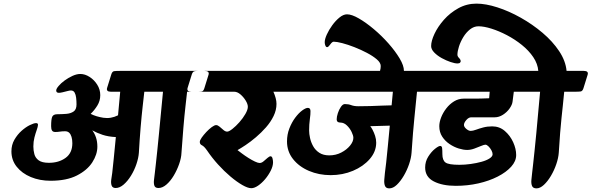

<svg xmlns="http://www.w3.org/2000/svg" viewBox="-20 -1016 3262 1059"><path d="M43 -181Q43 -133 72 -96.5Q101 -60 150 -39.5Q199 -19 259 -19Q347 -19 404 -48Q461 -77 489 -120.5Q517 -164 517 -207Q517 -235 509.5 -257.5Q502 -280 489 -297Q514 -283 545.5 -272.5Q577 -262 619 -260Q612 -189 607 -137.5Q602 -86 599 -62Q596 -44 593.5 -24.5Q591 -5 596 8Q601 21 618 21Q640 21 662 2Q684 -17 702.5 -47Q721 -77 732.5 -111Q744 -145 746 -174Q750 -245 755.5 -311.5Q761 -378 767 -430Q773 -482 776 -510H879Q873 -448 867.5 -390Q862 -332 857 -280Q852 -228 847.5 -185Q843 -142 839.5 -110.5Q836 -79 834 -62Q832 -44 829.5 -24.5Q827 -5 831.5 8Q836 21 854 21Q876 21 898 2Q920 -17 938 -47Q956 -77 968 -111Q980 -145 981 -174Q986 -245 991.5 -311.5Q997 -378 1003 -430Q1009 -482 1012 -510H1070Q1084 -510 1093 -511.5Q1102 -513 1107 -529L1130 -603Q1137 -625 1108 -625H643Q620 -625 609.5 -623.5Q599 -622 594 -606L571 -532Q564 -510 592 -510H643L631 -380Q591 -360 550 -366.5Q509 -373 480 -388Q501 -408 517 -434Q533 -460 533 -491Q533 -522 516.5 -548.5Q500 -575 474.5 -591.5Q449 -608 423 -608Q403 -608 380 -597.5Q357 -587 336.5 -572Q316 -557 303 -541.5Q290 -526 290 -517Q290 -504 305 -504Q312 -504 325 -507Q338 -510 351 -513.5Q364 -517 371 -517Q385 -517 391.5 -505.5Q398 -494 400 -476.5Q402 -459 402 -440Q402 -412 386 -401Q370 -390 346 -388Q322 -386 297 -386Q275 -386 268.5 -373Q262 -360 262 -320Q262 -304 267 -296Q272 -288 285 -288Q298 -288 310.5 -290Q323 -292 339 -292Q353 -292 361.5 -284Q370 -276 374.5 -261Q379 -246 379 -226Q379 -172 341.5 -145Q304 -118 250 -118Q212 -118 193.5 -131.5Q175 -145 169.5 -166Q164 -187 164 -208Q164 -235 170 -258Q176 -281 182.5 -299Q189 -317 189.5 -327Q190 -337 179 -337Q167 -337 144.5 -326Q122 -315 99 -294.5Q76 -274 59.5 -245.5Q43 -217 43 -181Z M1015 -532 1038 -606Q1043 -620 1050.5 -622.5Q1058 -625 1070 -625H1603Q1631 -625 1624 -603L1600 -529Q1595 -513 1584.5 -511.5Q1574 -510 1551 -510H1488Q1496 -492 1500.5 -475Q1505 -458 1505 -443Q1505 -409 1489 -376Q1473 -343 1447 -313.5Q1421 -284 1391.5 -259Q1362 -234 1335 -216Q1308 -198 1290 -188Q1299 -181 1315 -169Q1331 -157 1350 -145Q1369 -133 1386 -125Q1403 -117 1412 -117Q1423 -117 1434 -126.5Q1445 -136 1455.5 -145Q1466 -154 1472 -154Q1480 -154 1483 -142.5Q1486 -131 1486 -121Q1486 -100 1473.5 -75Q1461 -50 1442.5 -28Q1424 -6 1403.5 8Q1383 22 1366 22Q1347 22 1316.5 4.5Q1286 -13 1251 -42.5Q1216 -72 1182.5 -109Q1149 -146 1122 -186Q1106 -209 1094 -214.5Q1082 -220 1082 -233Q1082 -242 1092.5 -257Q1103 -272 1118 -288Q1133 -304 1148 -315Q1163 -326 1172 -326Q1181 -326 1191.5 -317Q1202 -308 1212.5 -299Q1223 -290 1233 -290Q1243 -290 1262 -305Q1281 -320 1300.5 -342Q1320 -364 1333.5 -387.5Q1347 -411 1347 -427Q1347 -442 1335 -461.5Q1323 -481 1306 -495.5Q1289 -510 1272 -510H1036Q1008 -510 1015 -532Z M1494 -532 1518 -606Q1523 -620 1530.5 -622.5Q1538 -625 1551 -625H2379Q2407 -625 2400 -603L2377 -529Q2372 -513 2361.5 -511.5Q2351 -510 2328 -510H2280Q2276 -469 2272.5 -435Q2269 -401 2265.5 -364.5Q2262 -328 2258 -282.5Q2254 -237 2250 -174Q2248 -145 2236.5 -111Q2225 -77 2207 -46.5Q2189 -16 2168.5 3.5Q2148 23 2127 23Q2109 23 2103.5 9.5Q2098 -4 2099.5 -24Q2101 -44 2103 -62Q2106 -82 2110 -119Q2114 -156 2119 -208Q2124 -260 2130 -323L2022 -320Q2027 -315 2035 -300Q2043 -285 2049 -266.5Q2055 -248 2055 -229Q2055 -180 2019.5 -139Q1984 -98 1927 -74Q1870 -50 1804 -50Q1739 -50 1684 -73.5Q1629 -97 1596 -139Q1563 -181 1563 -236Q1563 -274 1576 -307.5Q1589 -341 1608 -366.5Q1627 -392 1646.5 -406.5Q1666 -421 1678 -421Q1692 -421 1692.5 -404Q1693 -387 1689 -358.5Q1685 -330 1685 -296Q1685 -278 1690 -255Q1695 -232 1707 -210Q1719 -188 1741 -173.5Q1763 -159 1796 -159Q1832 -159 1862 -174.5Q1892 -190 1910.5 -212.5Q1929 -235 1929 -256Q1929 -268 1919.5 -288Q1910 -308 1893.5 -324Q1877 -340 1857 -340Q1837 -340 1837 -358Q1837 -372 1843.5 -392Q1850 -412 1860.5 -427Q1871 -442 1882 -442Q1902 -442 1917.5 -436Q1933 -430 1958 -430Q1989 -430 2023 -431Q2057 -432 2088.5 -433.5Q2120 -435 2140 -435L2147 -510H1515Q1487 -510 1494 -532Z M2076 -625Q2078 -631 2079 -638.5Q2080 -646 2080 -651.8Q2080 -670 2058.5 -688.5Q2037 -707 2003.9 -724.4Q1970.9 -741.8 1934.9 -755.9Q1899 -770 1868.1 -778Q1837.2 -786 1821 -786Q1814 -786 1807.5 -778.5Q1801.1 -771 1795.5 -763.5Q1790 -756 1784 -756Q1778.2 -756 1774.6 -764.6Q1771 -773.2 1771 -783Q1771 -800 1782.5 -825.5Q1794 -851 1812.5 -876.5Q1831 -902 1852.5 -919.5Q1874 -937 1894 -937Q1920 -937 1959.2 -914.4Q1998.3 -891.9 2041.7 -855.4Q2085 -819 2122.6 -776.5Q2160.2 -733.9 2184.1 -694Q2208 -654 2208 -625Z M2254 -532 2278 -606Q2283 -622 2293 -623.5Q2303 -625 2327 -625H2928Q2956 -625 2949 -603L2925 -529Q2920 -513 2910 -511.5Q2900 -510 2876 -510H2814L2807 -455Q2805 -438 2790.5 -417.5Q2776 -397 2754 -383Q2732 -369 2709 -369Q2699 -369 2673.5 -369Q2648 -369 2621 -369Q2594 -369 2579 -369Q2565 -369 2552 -354Q2539 -339 2539 -327Q2539 -316 2552 -305Q2565 -294 2576 -294Q2588 -294 2605.5 -300.5Q2623 -307 2645.5 -313Q2668 -319 2695 -319Q2735 -319 2764.5 -293.5Q2794 -268 2810.5 -231.5Q2827 -195 2827 -161Q2827 -127 2799.5 -96.5Q2772 -66 2725 -42Q2678 -18 2618.5 -4.5Q2559 9 2494 9Q2420 9 2372.5 -15.5Q2325 -40 2325 -92Q2325 -125 2342 -152Q2359 -179 2379 -195Q2399 -211 2408 -211Q2417 -211 2418.5 -199.5Q2420 -188 2420 -166Q2420 -132 2437.5 -119.5Q2455 -107 2514 -107Q2544 -107 2576 -111.5Q2608 -116 2635.5 -123.5Q2663 -131 2680 -142Q2697 -153 2697 -165Q2697 -175 2690.5 -187Q2684 -199 2674.5 -208.5Q2665 -218 2657 -218Q2650 -218 2633.5 -211Q2617 -204 2596.5 -196.5Q2576 -189 2557 -189Q2536 -189 2510 -197Q2484 -205 2459.5 -221.5Q2435 -238 2419 -262.5Q2403 -287 2403 -320Q2403 -342 2413 -368Q2423 -394 2441.5 -418Q2460 -442 2484.5 -457Q2509 -472 2537 -472Q2560 -472 2596 -472Q2632 -472 2678 -474L2681 -510H2275Q2247 -510 2254 -532Z M2358 -762Q2358 -790 2376.5 -829.5Q2395 -869 2428.5 -907Q2462 -945 2508 -970.5Q2554 -996 2608 -996Q2659 -996 2723 -975.5Q2787 -955 2852 -918.5Q2917 -882 2972.5 -835Q3028 -788 3064 -734Q3100 -680 3105 -625H3200Q3228 -625 3221 -603L3198 -529Q3193 -513 3182.5 -511.5Q3172 -510 3149 -510H3092Q3088 -469 3084.5 -435Q3081 -401 3077 -364.5Q3073 -328 3069.5 -282.5Q3066 -237 3062 -174Q3060 -145 3048.5 -111Q3037 -77 3019 -46.5Q3001 -16 2980 3.5Q2959 23 2939 23Q2920 23 2914.5 9.5Q2909 -4 2911 -24Q2913 -44 2915 -62Q2917 -79 2920.5 -110.5Q2924 -142 2928.5 -185Q2933 -228 2938 -280Q2943 -332 2948 -390Q2953 -448 2959 -510H2842Q2814 -510 2821 -532L2845 -606Q2849 -620 2856.5 -622.5Q2864 -625 2876 -625H2949Q2946 -664 2921.5 -700.5Q2897 -737 2858.5 -768Q2820 -799 2776 -822Q2732 -845 2690.5 -858Q2649 -871 2619 -871Q2594 -871 2572.5 -854Q2551 -837 2535.5 -811.5Q2520 -786 2511.5 -759.5Q2503 -733 2503 -714Q2503 -705 2512 -696Q2521 -687 2521 -678Q2521 -675 2517.5 -670.5Q2514 -666 2503 -666Q2489 -666 2465 -674Q2441 -682 2416.5 -695.5Q2392 -709 2375 -726.5Q2358 -744 2358 -762Z"/></svg>

Font: Alkatra
Style: Regular
Weight: 400
Designer: Suman Bhandary
Version: Version 1.100;gftools[0.9.22]